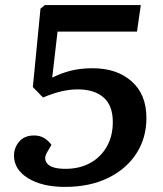

<svg xmlns="http://www.w3.org/2000/svg" viewBox="-20 -720 640 754"><path d="M423 -241Q423 -306 386.5 -337.5Q350 -369 285 -369Q255 -369 222 -361.5Q189 -354 149 -337L109 -378L139 -686L156 -700H533L518 -596H206L185 -415Q216 -431 254.5 -441.5Q293 -452 344 -452Q439 -452 497 -400.5Q555 -349 555 -257Q555 -178 515.5 -117Q476 -56 404 -21Q332 14 235 14Q146 14 90.5 -20Q35 -54 35 -109Q35 -140 55.5 -164Q76 -188 114 -188Q137 -188 154 -177.5Q171 -167 182 -151L165 -122Q149 -95 167 -76Q185 -57 237 -57Q292 -57 333.5 -79.5Q375 -102 399 -143.5Q423 -185 423 -241Z"/></svg>

Font: Literata 7pt SemiBold
Style: Italic
Weight: 600
Italic angle: -2°
Designer: Latin by Veronika Burian and Jose Scaglione. Greek by Irene Vlachou. Cyrillic by Vera Evstafieva
Foundry: TypeTogether
Version: Version 3.002